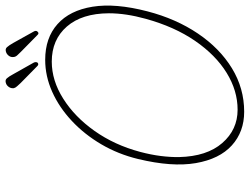

<svg xmlns="http://www.w3.org/2000/svg" viewBox="-125 -771 911 701"><g transform="rotate(-90 330.5 -420.5)"><path d="M462.5 -711Q542.5 -711 592.8 -666.2Q643 -621.5 656.5 -538Q670 -454.5 639.5 -337.5Q612.5 -233.5 558.8 -153.8Q505 -74 431.8 -29.2Q358.5 15.5 273 15.5Q200 15.5 150.2 -29.5Q100.5 -74.5 85.5 -161Q70.5 -247.5 100.5 -372Q118 -444.5 154.2 -506.2Q190.5 -568 239.8 -614Q289 -660 346 -685.5Q403 -711 462.5 -711ZM280.5 -8.5Q350 -8.5 415 -48.5Q480 -88.5 531.8 -163.8Q583.5 -239 612.5 -344.5Q632.5 -417 632.5 -478.5Q632 -577 584 -632Q536 -687 456 -687Q387 -687 320.8 -645.2Q254.5 -603.5 203 -530.8Q151.5 -458 126.5 -364.5Q116 -325 111.5 -289.2Q107 -253.5 107.5 -222Q110 -120.5 158.8 -64.5Q207.5 -8.5 280.5 -8.5ZM410 -828 452 -753.5Q456.5 -745 452 -738.5Q445.5 -733.5 439.5 -740L378 -800.5Q373 -806.5 367 -812.5Q361 -818.5 359 -825.5Q358 -835.5 363 -843Q368 -850.5 375 -853.5Q388 -859 395 -851Q402 -843 410 -828ZM524 -828 565.5 -753.5Q571 -744.5 565.5 -739Q559.5 -732 553 -739.5L491.5 -800Q486 -806 480 -812Q474 -818 473 -825Q471.5 -835 476.2 -842.2Q481 -849.5 488.5 -853Q501.5 -858.5 508.5 -850.8Q515.5 -843 524 -828Z"/></g></svg>

Font: Fraunces 144pt S100 Thin
Style: Italic
Weight: 100
Italic angle: -16°
Version: Version 1.000; ttfautohint (v1.8.3)